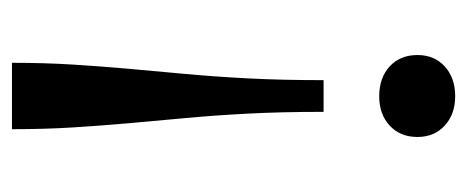

<svg xmlns="http://www.w3.org/2000/svg" viewBox="-250 -525 781 321"><g transform="rotate(-90 140.5 -364.5)"><path d="M196 -735H85Q85 -680 88 -632.5Q91 -585 95 -539.5Q99 -494 103.5 -446Q108 -398 111 -341.5Q114 -285 114 -214H167Q167 -285 170 -341.5Q173 -398 177.5 -446.5Q182 -495 186 -540Q190 -585 193 -632.5Q196 -680 196 -735ZM140 6Q171 6 190 -11.5Q209 -29 209 -57Q209 -86 190 -103.5Q171 -121 140 -121Q110 -121 91 -103.5Q72 -86 72 -57Q72 -29 91 -11.5Q110 6 140 6Z"/></g></svg>

Font: Roboto Serif 20pt
Style: Regular
Weight: 400
Designer: Greg Gazdowicz
Foundry: Commercial Type
Version: Version 1.008